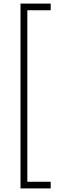

<svg xmlns="http://www.w3.org/2000/svg" viewBox="-20 -888 337 1068"><path d="M94 -868H262V-831H132V123H262V160H94Z"/></svg>

Font: Encode Sans Normal
Style: Thin
Weight: 100
Designer: Pablo Impallari, Andres Torresi
Foundry: Pablo Impallari, Andres Torresi
Version: Version 1.000; ttfautohint (v1.00) -l 8 -r 50 -G 200 -x 14 -